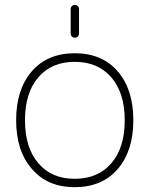

<svg xmlns="http://www.w3.org/2000/svg" viewBox="-20 -775 602 784"><path d="M136.7 -108.4Q190.4 -44.9 285.2 -44.9Q379.9 -44.9 434.6 -108.4Q489.3 -171.9 489.3 -283.7Q489.3 -395.5 434.6 -459Q379.9 -522.5 285.2 -522.5Q190.4 -522.5 136.2 -459Q82 -395.5 82 -283.7Q82 -171.9 136.7 -108.4ZM110.4 -85Q45.9 -158.2 45.9 -284.2Q45.9 -410.2 109.9 -483.9Q173.8 -557.6 285.2 -557.6Q396.5 -557.6 460.4 -483.9Q524.4 -410.2 524.4 -284.2Q524.4 -158.2 460.4 -84.5Q396.5 -10.7 285.2 -10.7Q173.8 -10.7 110.4 -85ZM268.6 -638.7V-738.3Q268.6 -745.1 273.4 -750Q278.3 -754.9 285.6 -754.9Q293 -754.9 297.9 -750Q302.7 -745.1 302.7 -738.3V-638.7Q302.7 -630.9 297.9 -626Q293 -621.1 285.6 -621.1Q278.3 -621.1 273.4 -626Q268.6 -630.9 268.6 -638.7Z"/></svg>

Font: Gen Jyuu Gothic ExtraLight
Style: Regular
Weight: 100
Designer: [Source Han Sans]
Ryoko NISHIZUKA  (kana & ideographs); Paul D. Hunt (Latin, Greek & Cyrillic); Wenlong ZHANG  (bopomofo
Version: Version 1.002.20150607